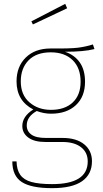

<svg xmlns="http://www.w3.org/2000/svg" viewBox="-20 -781 535 998"><path d="M471 -526Q417 -512 318 -512Q368 -495 395 -456Q422 -417 422 -356Q422 -279 374.5 -234.5Q327 -190 245 -190Q208 -190 171 -204Q119 -175 119 -129Q119 -99 143 -81.5Q167 -64 218 -64H305Q377 -64 417.5 -31Q458 2 458 57Q458 125 406.5 161Q355 197 251 197Q142 197 93 165Q44 133 44 58H66Q67 102 85.5 128Q104 154 143.5 165Q183 176 251 176Q436 176 436 58Q436 11 401 -16Q366 -43 304 -43H216Q158 -43 127 -66Q96 -89 96 -126Q96 -176 153 -212Q66 -257 66 -358Q66 -435 114 -482Q162 -529 243 -529Q345 -528 385 -533Q425 -538 463 -550ZM88 -358Q88 -288 133 -249Q178 -210 245 -210Q317 -210 358 -248.5Q399 -287 399 -356Q399 -428 357.5 -468.5Q316 -509 244 -509Q169 -509 128.5 -467.5Q88 -426 88 -358ZM329 -738 151 -654 143 -670 319 -761Z"/></svg>

Font: Fira Sans Thin
Style: Regular
Weight: 100
Designer: bBox Type GmbH & Carrois Corporate GbR & Edenspiekermann AG
Foundry: bBox Type GmbH & Carrois Corporate GbR & Edenspiekermann AG
Version: Version 4.301